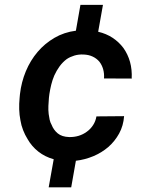

<svg xmlns="http://www.w3.org/2000/svg" viewBox="-20 -664 627 803"><path d="M269 -90.8Q238.8 -91.8 221.4 -106.2Q204.1 -120.6 195.8 -142.1Q190.4 -151.4 187.7 -163.1Q185.1 -174.8 183.6 -187Q181.6 -203.6 182.4 -221.2Q183.1 -238.8 184.6 -254.9L186.5 -270.5Q189.5 -290 194.3 -309.8Q199.2 -329.6 207 -348.1Q216.3 -368.7 229.2 -386.5Q242.2 -404.3 259.3 -417Q273.4 -426.3 291 -431.6Q308.6 -437 329.6 -436Q351.6 -435.1 367.9 -427.2Q384.3 -419.4 395.5 -406.2Q406.2 -392.6 411.4 -374.5Q416.5 -356.4 415 -335.9L530.8 -335.4Q532.7 -373 523.7 -405.3Q514.6 -437.5 496.1 -463.4Q477.5 -488.3 450.9 -505.9Q424.3 -523.4 390.6 -531.2L410.6 -643.6H316.4L297.4 -535.6Q248 -529.3 207.5 -505.6Q167 -481.9 137.2 -446.8Q106.9 -411.1 88.1 -366Q69.3 -320.8 63.5 -270.5L62 -254.4Q59.6 -230 60.3 -206.5Q61 -183.1 65.4 -161.1Q68.8 -139.6 76.7 -119.6Q84.5 -99.6 95.2 -82.5Q112.3 -52.2 139.9 -30.3Q167.5 -8.3 204.6 2L183.6 119.6H277.8L297.4 8.3Q335 3.9 370.1 -10.7Q405.3 -25.4 433.1 -49.3Q460.4 -73.2 478.3 -105.7Q496.1 -138.2 499 -178.2L383.3 -177.2Q379.9 -156.7 369.1 -140.4Q358.4 -124 343.3 -113.3Q327.6 -101.6 308.6 -95.9Q289.6 -90.3 269 -90.8Z"/></svg>

Font: Roboto Mono SemiBold
Style: Italic
Weight: 600
Italic angle: -10°
Monospace: yes
Designer: Google
Version: Version 3.000